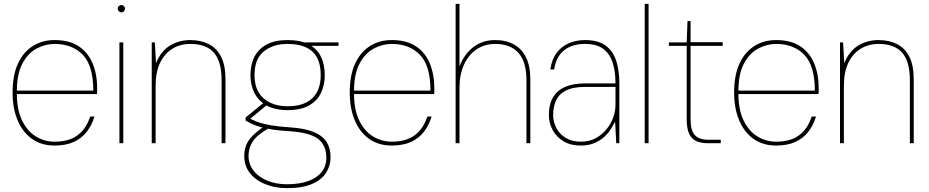

<svg xmlns="http://www.w3.org/2000/svg" viewBox="-20 -740 4802 992"><path d="M262 12Q193 12 144.5 -23Q96 -58 70.5 -119.5Q45 -181 45 -262Q45 -352 73 -412Q101 -472 150 -502.5Q199 -533 262 -533Q338 -533 386.5 -501Q435 -469 458.5 -412.5Q482 -356 482 -283Q482 -275 482 -269Q482 -263 481 -254H56V-272H462Q462 -401 407.5 -457Q353 -513 262 -513Q214 -513 169 -489Q124 -465 95.5 -411Q67 -357 67 -267V-258Q67 -173 94 -117.5Q121 -62 165.5 -35Q210 -8 262 -8Q336 -8 380.5 -41Q425 -74 446 -138H468Q455 -94 429 -60Q403 -26 362 -7Q321 12 262 12Z M597 0V-521H617V0ZM607 -676Q600 -676 594 -682Q588 -688 588 -695Q588 -703 594 -708.5Q600 -714 607 -714Q615 -714 620.5 -708.5Q626 -703 626 -695Q626 -688 620.5 -682Q615 -676 607 -676Z M764 0V-521H780L786 -414Q812 -477 859 -505Q906 -533 963 -533Q1017 -533 1058 -512.5Q1099 -492 1122 -447.5Q1145 -403 1145 -330V0H1125V-325Q1125 -422 1085.5 -467.5Q1046 -513 963 -513Q911 -513 870.5 -488Q830 -463 807 -415Q784 -367 784 -296V0Z M1462 232Q1400 232 1350 211.5Q1300 191 1271 154Q1242 117 1242 66Q1242 35 1252 10Q1262 -15 1285 -38.5Q1308 -62 1348 -89L1370 -78Q1309 -44 1286.5 -10Q1264 24 1264 64Q1264 108 1290 141.5Q1316 175 1361.5 193.5Q1407 212 1462 212Q1527 212 1572.5 195.5Q1618 179 1642 148.5Q1666 118 1666 75Q1666 11 1624 -22Q1582 -55 1477 -62Q1426 -65 1389 -70.5Q1352 -76 1326.5 -83.5Q1301 -91 1282.5 -99.5Q1264 -108 1249 -117V-133L1341 -208L1363 -201L1264 -119L1258 -133Q1272 -128 1286 -120.5Q1300 -113 1322 -106Q1344 -99 1381 -92.5Q1418 -86 1478 -82Q1556 -77 1602 -57.5Q1648 -38 1668 -5.5Q1688 27 1688 72Q1688 115 1665.5 151.5Q1643 188 1593.5 210Q1544 232 1462 232ZM1466 -171Q1400 -171 1357.5 -195Q1315 -219 1294.5 -260Q1274 -301 1274 -351Q1274 -406 1294.5 -446.5Q1315 -487 1357.5 -510Q1400 -533 1466 -533Q1534 -533 1576.5 -510Q1619 -487 1638.5 -446.5Q1658 -406 1658 -351Q1658 -301 1638.5 -260Q1619 -219 1576.5 -195Q1534 -171 1466 -171ZM1466 -191Q1550 -191 1593.5 -232.5Q1637 -274 1637 -352Q1637 -435 1593.5 -474Q1550 -513 1466 -513Q1390 -513 1342.5 -474Q1295 -435 1295 -352Q1295 -272 1342.5 -231.5Q1390 -191 1466 -191ZM1558 -503 1549 -521H1729V-503Z M2004 12Q1935 12 1886.5 -23Q1838 -58 1812.5 -119.5Q1787 -181 1787 -262Q1787 -352 1815 -412Q1843 -472 1892 -502.5Q1941 -533 2004 -533Q2080 -533 2128.5 -501Q2177 -469 2200.5 -412.5Q2224 -356 2224 -283Q2224 -275 2224 -269Q2224 -263 2223 -254H1798V-272H2204Q2204 -401 2149.5 -457Q2095 -513 2004 -513Q1956 -513 1911 -489Q1866 -465 1837.5 -411Q1809 -357 1809 -267V-258Q1809 -173 1836 -117.5Q1863 -62 1907.5 -35Q1952 -8 2004 -8Q2078 -8 2122.5 -41Q2167 -74 2188 -138H2210Q2197 -94 2171 -60Q2145 -26 2104 -7Q2063 12 2004 12Z M2334 0V-720H2354V-398Q2381 -464 2428 -498.5Q2475 -533 2538 -533Q2594 -533 2635 -510.5Q2676 -488 2698 -443Q2720 -398 2720 -330V0H2700V-325Q2700 -421 2658.5 -467Q2617 -513 2538 -513Q2483 -513 2441.5 -484.5Q2400 -456 2377 -405Q2354 -354 2354 -286V0Z M2980 12Q2928 12 2891.5 -10Q2855 -32 2835.5 -68Q2816 -104 2816 -145Q2816 -204 2839 -240Q2862 -276 2903.5 -292.5Q2945 -309 3000 -309H3160Q3160 -372 3145 -417.5Q3130 -463 3096 -488Q3062 -513 3002 -513Q2937 -513 2895.5 -481Q2854 -449 2843 -381H2823Q2831 -434 2856.5 -467.5Q2882 -501 2920 -517Q2958 -533 3002 -533Q3072 -533 3110.5 -503.5Q3149 -474 3164.5 -423.5Q3180 -373 3180 -311V0H3164L3158 -111Q3151 -98 3138.5 -77Q3126 -56 3105.5 -36Q3085 -16 3054 -2Q3023 12 2980 12ZM2980 -8Q3026 -8 3059 -26.5Q3092 -45 3115 -74Q3138 -103 3149 -135.5Q3160 -168 3160 -197V-291H3004Q2941 -291 2904.5 -272.5Q2868 -254 2853 -221Q2838 -188 2838 -145Q2838 -109 2855 -77.5Q2872 -46 2904 -27Q2936 -8 2980 -8Z M3311 0V-720H3331V0Z M3638 0Q3602 0 3577.5 -11Q3553 -22 3540.5 -49Q3528 -76 3528 -122V-503H3436V-521H3528L3532 -631H3548V-522H3714V-503H3548V-122Q3548 -67 3569.5 -42.5Q3591 -18 3641 -18H3704V0Z M3990 12Q3921 12 3872.5 -23Q3824 -58 3798.5 -119.5Q3773 -181 3773 -262Q3773 -352 3801 -412Q3829 -472 3878 -502.5Q3927 -533 3990 -533Q4066 -533 4114.5 -501Q4163 -469 4186.5 -412.5Q4210 -356 4210 -283Q4210 -275 4210 -269Q4210 -263 4209 -254H3784V-272H4190Q4190 -401 4135.5 -457Q4081 -513 3990 -513Q3942 -513 3897 -489Q3852 -465 3823.5 -411Q3795 -357 3795 -267V-258Q3795 -173 3822 -117.5Q3849 -62 3893.5 -35Q3938 -8 3990 -8Q4064 -8 4108.5 -41Q4153 -74 4174 -138H4196Q4183 -94 4157 -60Q4131 -26 4090 -7Q4049 12 3990 12Z M4320 0V-521H4336L4342 -414Q4368 -477 4415 -505Q4462 -533 4519 -533Q4573 -533 4614 -512.5Q4655 -492 4678 -447.5Q4701 -403 4701 -330V0H4681V-325Q4681 -422 4641.5 -467.5Q4602 -513 4519 -513Q4467 -513 4426.5 -488Q4386 -463 4363 -415Q4340 -367 4340 -296V0Z"/></svg>

Font: DM Sans 10pt Thin
Style: Regular
Weight: 250
Version: Version 4.004;gftools[0.9.30]